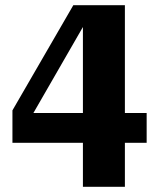

<svg xmlns="http://www.w3.org/2000/svg" viewBox="-20 -658 600 741"><path d="M28 -107V-232L263 -638H333L318 -585L75 -163L85 -222H546V-107ZM462 63H300V-593L304 -638H462Z"/></svg>

Font: Roboto Serif SemiCondensed
Style: Bold
Weight: 700
Width: 4
Designer: Greg Gazdowicz
Foundry: Commercial Type
Version: Version 1.007